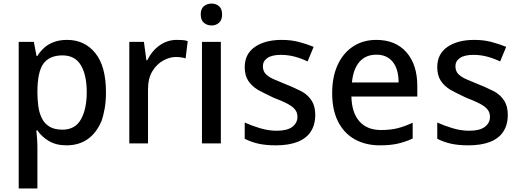

<svg xmlns="http://www.w3.org/2000/svg" viewBox="-20 -805 2916 1078"><path d="M85 253V-570H170L185 -491H190Q206 -517 229 -537.5Q252 -558 284 -569.5Q316 -581 357 -581Q455 -581 515 -507Q575 -433 575 -287Q575 -238 568 -197Q561 -156 549 -123Q490 11 353 11Q295 11 254 -13.5Q213 -38 190 -73H184Q186 -55 188 -27.5Q190 0 190 22V253ZM331 -77Q402 -77 434.5 -135Q467 -193 467 -287Q467 -384 434 -439Q401 -494 331 -494Q258 -494 224 -448Q190 -402 190 -287Q190 -247 195 -209.5Q200 -172 214.5 -142Q229 -112 257 -94.5Q285 -77 331 -77Z M706 0V-570H788L802 -467H807Q833 -520 876.5 -550.5Q920 -581 972 -581Q987 -581 1004.5 -580Q1022 -579 1034 -574L1022 -477Q1011 -481 996 -483Q981 -485 967 -485Q933 -485 897 -465.5Q861 -446 836 -406Q811 -366 811 -302V0Z M1114 0V-570H1220V0ZM1168 -662Q1143 -662 1125 -677Q1107 -692 1107 -724Q1107 -756 1125 -770.5Q1143 -785 1168 -785Q1192 -785 1209.5 -770.5Q1227 -756 1227 -724Q1227 -692 1209.5 -677Q1192 -662 1168 -662Z M1529 11Q1472 11 1430 1.5Q1388 -8 1354 -26V-117Q1391 -100 1439 -85.5Q1487 -71 1533 -71Q1593 -71 1621.5 -93Q1650 -115 1650 -149Q1650 -173 1636.5 -190Q1623 -207 1594 -222.5Q1565 -238 1517 -256Q1492 -268 1470.5 -278.5Q1449 -289 1429 -300Q1393 -322 1373.5 -352Q1354 -382 1354 -428Q1354 -502 1411 -541.5Q1468 -581 1562 -581Q1613 -581 1656 -570Q1699 -559 1741 -542L1707 -460Q1672 -477 1634.5 -487Q1597 -497 1557 -497Q1507 -497 1481.5 -479.5Q1456 -462 1456 -433Q1456 -404 1475 -386.5Q1494 -369 1524.5 -357Q1555 -345 1589 -330Q1615 -320 1636.5 -309.5Q1658 -299 1677 -290Q1712 -269 1731 -238Q1750 -207 1750 -160Q1750 -104 1724.5 -65.5Q1699 -27 1649.5 -8Q1600 11 1529 11Z M2113 11Q2033 11 1972.5 -22.5Q1912 -56 1878.5 -121.5Q1845 -187 1845 -282Q1845 -374 1876 -441Q1907 -508 1963 -544.5Q2019 -581 2093 -581Q2201 -581 2262 -511.5Q2323 -442 2323 -322V-263H1953Q1955 -172 1998 -123.5Q2041 -75 2119 -75Q2172 -75 2212 -85Q2252 -95 2297 -116V-27Q2255 -8 2213 1.5Q2171 11 2113 11ZM1956 -342H2218Q2218 -416 2185.5 -457Q2153 -498 2093 -498Q2033 -498 1998 -457.5Q1963 -417 1956 -342Z M2610 11Q2553 11 2511 1.5Q2469 -8 2435 -26V-117Q2472 -100 2520 -85.5Q2568 -71 2614 -71Q2674 -71 2702.5 -93Q2731 -115 2731 -149Q2731 -173 2717.5 -190Q2704 -207 2675 -222.5Q2646 -238 2598 -256Q2573 -268 2551.5 -278.5Q2530 -289 2510 -300Q2474 -322 2454.5 -352Q2435 -382 2435 -428Q2435 -502 2492 -541.5Q2549 -581 2643 -581Q2694 -581 2737 -570Q2780 -559 2822 -542L2788 -460Q2753 -477 2715.5 -487Q2678 -497 2638 -497Q2588 -497 2562.5 -479.5Q2537 -462 2537 -433Q2537 -404 2556 -386.5Q2575 -369 2605.5 -357Q2636 -345 2670 -330Q2696 -320 2717.5 -309.5Q2739 -299 2758 -290Q2793 -269 2812 -238Q2831 -207 2831 -160Q2831 -104 2805.5 -65.5Q2780 -27 2730.5 -8Q2681 11 2610 11Z"/></svg>

Font: Menbere
Style: Regular
Weight: 400
Designer: Aleme Tadesse
Foundry: Sorkin Type Co
Version: Version 1.000